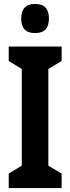

<svg xmlns="http://www.w3.org/2000/svg" viewBox="-20 -1042 355 969"><path d="M291 -93H24V-166L90 -206V-694L24 -734V-807H291V-734L224 -694V-206L291 -166ZM157 -1022Q194 -1022 210.5 -1003Q227 -984 227 -948Q227 -875 157 -875Q87 -875 87 -948Q87 -1022 157 -1022Z"/></svg>

Font: Noto Sans Kannada UI ExtraCondensed
Style: Bold
Weight: 700
Width: 2
Designer: Jelle Bosma - Monotype Design Team
Foundry: Monotype Imaging Inc.
Version: Version 2.005; ttfautohint (v1.8.4.7-5d5b)